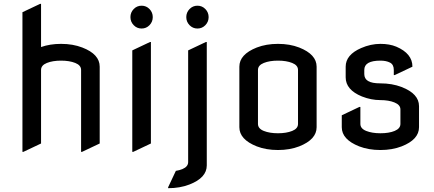

<svg xmlns="http://www.w3.org/2000/svg" viewBox="-20 -777 2276 1007"><path d="M97.7 19.5V-712.9L190.4 -756.8H195.3V-530.3Q242.2 -546.9 300.3 -546.9Q362.3 -546.9 411.6 -527.8Q502.9 -492.7 502.9 -427.2V-24.4L410.2 19.5H405.3V-410.2Q405.3 -434.6 374.8 -446.8Q344.2 -459 300.3 -459Q256.3 -459 225.8 -446.8Q195.3 -434.6 195.3 -410.2V-24.4L102.5 19.5Z M681.2 -645Q664.1 -662.6 664.1 -687.3Q664.1 -711.9 681.2 -729.5Q698.2 -747.1 722.7 -747.1Q747.1 -747.1 764.2 -729.5Q781.2 -711.9 781.2 -687.3Q781.2 -662.6 764.2 -645Q747.1 -627.4 722.7 -627.4Q698.2 -627.4 681.2 -645ZM673.8 19.5V-512.7L766.6 -556.6H771.5V-24.4L678.7 19.5Z M966.8 -512.7 1059.6 -556.6H1064.5V90.3Q1064.5 155.8 973.1 190.9Q923.8 210 861.8 210V205.1L902.3 119.1Q920.9 116.2 936.5 109.9Q966.8 97.2 966.8 73.2ZM974.1 -645Q957 -662.6 957 -687.3Q957 -711.9 974.1 -729.5Q991.2 -747.1 1015.6 -747.1Q1040 -747.1 1057.1 -729.5Q1074.2 -711.9 1074.2 -687.3Q1074.2 -662.6 1057.1 -645Q1040 -627.4 1015.6 -627.4Q991.2 -627.4 974.1 -645Z M1333 -127Q1333 -102.5 1363.5 -90.3Q1394 -78.1 1438 -78.1Q1481.9 -78.1 1512.5 -90.3Q1543 -102.5 1543 -127V-410.2Q1543 -434.6 1512.5 -446.8Q1481.9 -459 1438 -459Q1394 -459 1363.5 -446.8Q1333 -434.6 1333 -410.2ZM1235.4 -109.9V-427.2Q1235.4 -491.7 1326.7 -527.8Q1376 -546.9 1438 -546.9Q1500 -546.9 1549.3 -527.8Q1640.6 -491.7 1640.6 -427.2V-109.9Q1640.6 -45.4 1549.3 -9.3Q1500 9.8 1438 9.8Q1376 9.8 1326.7 -9.3Q1235.4 -45.4 1235.4 -109.9Z M1772.5 -172.4 1865.2 -216.3H1870.1V-127Q1870.1 -102.5 1900.6 -90.3Q1931.2 -78.1 1975.1 -78.1Q2020.5 -78.1 2049.8 -90.3Q2080.1 -103 2080.1 -127V-203.1Q2080.1 -227.1 2048.8 -239.7Q2018.6 -252 1974.6 -252Q1926.3 -252 1878.4 -271Q1793 -305.7 1793 -371.6V-427.2Q1793 -489.7 1874 -524.9Q1924.3 -546.9 1975.1 -546.9Q2023.4 -546.9 2058.6 -532.2Q2143.1 -496.1 2143.1 -427.2L2050.3 -383.3H2045.4V-410.2Q2045.4 -438.5 2025.4 -448.7Q2005.4 -459 1975.1 -459Q1933.1 -459 1911.6 -446.8Q1890.6 -434.6 1890.6 -410.2V-388.7Q1890.6 -364.3 1910.6 -352.1Q1930.7 -339.8 1974.6 -339.8Q2036.6 -339.8 2085.9 -320.8Q2177.7 -285.6 2177.7 -220.2V-109.9Q2177.7 -44.9 2086.4 -9.3Q2037.1 9.8 1975.1 9.8Q1913.1 9.8 1863.8 -9.3Q1772.5 -45.4 1772.5 -109.9Z"/></svg>

Font: Nova Flat
Style: Book
Weight: 400
Version: Version 2.000